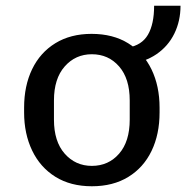

<svg xmlns="http://www.w3.org/2000/svg" viewBox="-20 -639 649 669"><path d="M300 10Q226 10 173 -23Q120 -56 92 -114.5Q64 -173 64 -247V-264Q64 -340 92 -398Q120 -456 173 -488.5Q226 -521 299 -521Q374 -521 427 -488Q480 -455 508 -397Q536 -339 536 -264V-247Q536 -171 508 -113Q480 -55 427 -22.5Q374 10 300 10ZM300 -61Q358 -61 395 -103.5Q432 -146 432 -222V-289Q432 -365 395 -407.5Q358 -450 300 -450Q243 -450 205.5 -407.5Q168 -365 168 -289V-222Q168 -146 205.5 -103.5Q243 -61 300 -61ZM425 -415V-473Q474 -481 495.5 -518Q517 -555 517 -619H609Q609 -566 587.5 -522Q566 -478 525 -450Q484 -422 425 -415Z"/></svg>

Font: Chivo Mono Medium
Style: Regular
Weight: 400
Monospace: yes
Version: Version 1.008